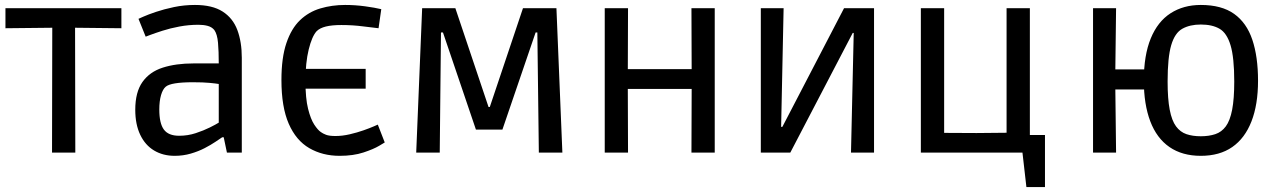

<svg xmlns="http://www.w3.org/2000/svg" viewBox="-20 -616 5164 775"><path d="M190 0 191 -504 2 -502V-583H470V-502L283 -504L284 0Z M685 13Q638 13 602 -8.5Q566 -30 546 -72Q526 -114 526 -173Q526 -244 555 -285Q584 -326 637 -343Q690 -360 761 -360H863Q863 -409 860 -443.5Q857 -478 845 -495Q835 -507 818.5 -511.5Q802 -516 781 -516Q742 -516 704.5 -509Q667 -502 636 -492Q605 -482 586.5 -475Q568 -468 568 -468L539 -540Q539 -540 558 -548.5Q577 -557 609.5 -568Q642 -579 682.5 -587.5Q723 -596 767 -596Q837 -596 878.5 -569.5Q920 -543 938 -495Q956 -447 956 -383V0H896L883 -62H877Q868 -56 849.5 -43.5Q831 -31 806 -18Q781 -5 750 4Q719 13 685 13ZM703 -68Q738 -68 770 -78.5Q802 -89 827 -101.5Q852 -114 863 -121V-277Q852 -279 826 -281.5Q800 -284 759 -284Q670 -284 649 -266Q637 -256 630 -232Q623 -208 623 -174Q623 -118 641.5 -93Q660 -68 703 -68Z M1196 -258V-338H1456V-258ZM1351 13Q1282 13 1228.5 -18Q1175 -49 1145.5 -116.5Q1116 -184 1116 -293Q1116 -383 1136 -442Q1156 -501 1191 -534.5Q1226 -568 1273 -582Q1320 -596 1373 -596Q1414 -596 1454 -590.5Q1494 -585 1519 -579L1508 -502Q1487 -504 1445.5 -509.5Q1404 -515 1358 -515Q1320 -515 1295.5 -509Q1271 -503 1258 -490Q1239 -469 1226 -416Q1213 -363 1213 -288Q1213 -219 1223.5 -177Q1234 -135 1248.5 -113Q1263 -91 1275 -83Q1283 -77 1296 -72Q1309 -67 1334 -67Q1362 -67 1392 -74Q1422 -81 1447.5 -90Q1473 -99 1489 -106Q1505 -113 1505 -113L1533 -41Q1533 -41 1510.5 -27.5Q1488 -14 1447 -0.5Q1406 13 1351 13Z M1660 0 1684 -583H1818L1952 -184H1957L2091 -583H2226L2250 0H2155L2149 -485H2142L2008 -93H1901L1768 -485H1760L1755 0Z M2421 0V-583H2515L2514 -293L2515 0ZM2771 0 2772 -289 2771 -583H2865V0ZM2440 -257V-337H2844V-257Z M3051 0V-583H3143L3133 -104H3138L3387 -583H3508V0H3415L3426 -483H3422L3170 0Z M3719 0 3718 -80 3922 -79 4131 -81V0ZM3697 0V-583H3791V0ZM4043 0V-583H4137V0ZM4123 139 4099 -71H4198V139Z M4392 0V-583H4485L4482 -336H4653L4654 -255H4482L4485 0ZM4827 13Q4752 13 4700.5 -22.5Q4649 -58 4623 -126.5Q4597 -195 4597 -291Q4597 -393 4625 -461Q4653 -529 4705 -562.5Q4757 -596 4827 -596Q4911 -596 4961.5 -560Q5012 -524 5035 -455.5Q5058 -387 5058 -290Q5058 -194 5031.5 -126Q5005 -58 4954 -22.5Q4903 13 4827 13ZM4827 -66Q4860 -66 4885.5 -74.5Q4911 -83 4928 -106Q4945 -129 4953.5 -173Q4962 -217 4962 -287Q4962 -384 4947 -433.5Q4932 -483 4902.5 -500Q4873 -517 4827 -517Q4783 -517 4752.5 -500Q4722 -483 4707.5 -433.5Q4693 -384 4693 -287Q4693 -217 4701.5 -173Q4710 -129 4727 -106Q4744 -83 4769 -74.5Q4794 -66 4827 -66Z"/></svg>

Font: Ruda Medium
Style: Regular
Weight: 500
Version: Version 2.001